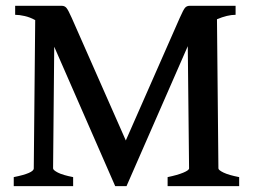

<svg xmlns="http://www.w3.org/2000/svg" viewBox="-20 -635 873 655"><path d="M26.9 0V-30.8Q95.2 -44.4 95.2 -60.5L100.1 -566.4Q82.5 -576.2 64.2 -580.3Q45.9 -584.5 31.7 -584.5V-615.2H190.9Q200.7 -615.2 206.8 -607.9Q212.9 -600.6 224.6 -574.2L409.2 -155.8L593.3 -574.2Q606 -603 611.8 -609.1Q617.7 -615.2 627 -615.2H783.7V-584.5Q755.9 -584.5 720.2 -569.3L725.1 -60.5Q725.1 -54.7 742.9 -46.1Q760.7 -37.6 795.9 -30.8V0H551.8V-30.8Q585 -37.6 605 -45.9Q625 -54.2 625 -60.5L620.6 -477.5L411.6 0H373L165 -475.6L161.1 -60.5Q161.1 -54.7 177.7 -46.1Q194.3 -37.6 229.5 -30.8V0Z"/></svg>

Font: David Libre Medium
Style: Regular
Weight: 500
Designer: Ismar David, J. Victor Gaultney, Annie Olsen and Meir Sadan
Foundry: Monotype Imaging Inc. & SIL International
Version: Version 1.100; ttfautohint (v1.8.4.7-5d5b)